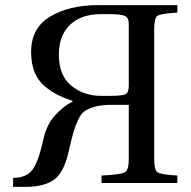

<svg xmlns="http://www.w3.org/2000/svg" viewBox="-20 -712 745 747"><path d="M209 -499Q209 -418 257.5 -378.5Q306 -339 374 -339H407Q454 -339 467.5 -345Q481 -351 481 -378V-620Q481 -642 466.5 -649.5Q452 -657 405 -657H373Q296 -657 252.5 -615.5Q209 -574 209 -499ZM31 15V-20Q81 -20 105 -50Q129 -80 149 -171Q161 -226 193.5 -262.5Q226 -299 262 -316V-319H263Q228 -331 204 -343Q180 -355 154 -376.5Q128 -398 114.5 -431.5Q101 -465 101 -510Q101 -603 175 -647.5Q249 -692 361 -692H670V-663Q604 -659 592 -650Q580 -641 580 -599V-93Q580 -51 592 -42Q604 -33 670 -29V0H375V-29Q452 -33 466.5 -42Q481 -51 481 -93V-304H404Q370 -303 347.5 -296.5Q325 -290 310 -280Q295 -270 283.5 -245Q272 -220 265 -195Q258 -170 247 -122Q229 -41 190.5 -13Q152 15 80 15Z"/></svg>

Font: Heuristica
Style: Regular
Weight: 400
Version: Version 1.0.1 ; ttfautohint (v1.4.1)